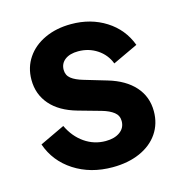

<svg xmlns="http://www.w3.org/2000/svg" viewBox="-89 -637 692 731"><g transform="rotate(-15 257.0 -272.0)"><path d="M27.5 -142 125.8 -188.5Q147.2 -143 184.6 -117.1Q222 -91.2 267.5 -91.2Q303 -91.2 324.2 -106.9Q345.5 -122.5 345.5 -149.2Q345.5 -171 328.8 -184.2Q312 -197.5 282.5 -206L193.5 -231Q125.2 -250.2 89.8 -291.1Q54.2 -332 54.2 -389.2Q54.2 -438.2 79.8 -475.9Q105.2 -513.5 150.8 -534.5Q196.2 -555.5 254.5 -555.5Q331.8 -555.5 390.9 -518Q450 -480.5 474.5 -414.8L375.2 -368.2Q361.2 -405 328.2 -426.8Q295.2 -448.5 253.8 -448.5Q220.8 -448.5 201.6 -433.9Q182.5 -419.2 182.5 -394.5Q182.5 -372.8 198.8 -359.9Q215 -347 246.5 -338L334 -312Q401.2 -292.2 437.4 -251.5Q473.5 -210.8 473.5 -153.8Q473.5 -104.5 447.9 -66.9Q422.2 -29.2 375.4 -8.6Q328.5 12 267.5 12Q180.8 12 116.4 -29.6Q52 -71.2 27.5 -142Z"/></g></svg>

Font: Trafiko Sans Variable
Style: Regular
Weight: 400
Designer: Gumpita Rahayu / Trafiko
Foundry: Tokotype / Trafiko
Version: Version 0.001;FEAKit 1.0